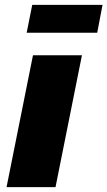

<svg xmlns="http://www.w3.org/2000/svg" viewBox="-20 -772 443 792"><path d="M318 -544 209 0H7L116 -544ZM113 -752H403L381 -637H90Z"/></svg>

Font: Gontserrat ExtraBold
Style: Italic
Weight: 800
Italic angle: -11.3°
Designer: Julieta Ulanovsky
Foundry: Julieta Ulanovsky
Version: Version 6.001